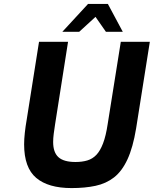

<svg xmlns="http://www.w3.org/2000/svg" viewBox="-20 -953 784 979"><path d="M345 6Q226 6 164.5 -46Q103 -98 103 -217Q103 -243 106.5 -275.5Q110 -308 116 -342L179 -740H327L261 -320Q257 -295 254 -271.5Q251 -248 251 -229Q251 -176 278 -151.5Q305 -127 365 -127Q399 -127 425.5 -135Q452 -143 471.5 -163.5Q491 -184 505.5 -222Q520 -260 529 -320L596 -740H744L674 -298Q658 -201 630 -140.5Q602 -80 561.5 -48.5Q521 -17 467 -5.5Q413 6 345 6ZM298 -791 429 -933H530L606 -791H520L467 -867L384 -791Z"/></svg>

Font: Exo Thin
Style: Bold Italic
Weight: 700
Italic angle: -9°
Version: Version 2.000